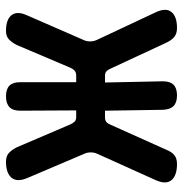

<svg xmlns="http://www.w3.org/2000/svg" viewBox="-5 -595 610 640"><g transform="rotate(-90 300.0 -275.0)"><path d="M121 -26Q114 -8 103 1Q92 10 73 10Q35 10 19.5 -8.5Q4 -27 20 -62L107 -255Q112 -265 112 -277.5Q112 -290 107 -300L27 -488Q12 -523 27.5 -541.5Q43 -560 81 -560Q100 -560 110.5 -550Q121 -540 129 -524L206 -344Q210 -336 215 -331Q220 -326 230 -326H252L251 -513Q251 -537 263 -548.5Q275 -560 299 -560Q323 -560 334.5 -548.5Q346 -537 346 -513V-326H368Q378 -326 384 -331Q390 -336 394 -345L470 -524Q478 -540 488.5 -550Q499 -560 517 -560Q555 -560 569.5 -541.5Q584 -523 569 -490L487 -302Q482 -292 482 -280Q482 -268 487 -257L579 -61Q595 -27 580 -8.5Q565 10 527 10Q508 10 497 1Q486 -8 478 -25L391 -212Q387 -221 382 -225.5Q377 -230 367 -230H345L349 -37Q349 -13 337.5 -1.5Q326 10 302 10Q278 10 266.5 -1.5Q255 -13 254 -37L251 -230H229Q219 -230 213.5 -225.5Q208 -221 204 -211Z"/></g></svg>

Font: Maple Mono
Style: Bold
Weight: 700
Monospace: yes
Designer: subframe7536
Version: Version 7.200